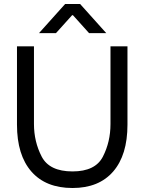

<svg xmlns="http://www.w3.org/2000/svg" viewBox="-20 -932 724 961"><path d="M65 -700H150V-311Q150 -223 188.5 -148.5Q227 -74 343 -74Q457 -74 495 -148Q533 -222 533 -311V-700H618V-308Q618 -156 546.5 -73.5Q475 9 343 9Q209 9 137 -73.5Q65 -156 65 -308ZM306 -912H381L512 -766H426L345 -856H341L260 -766H175Z"/></svg>

Font: Lopes Sans
Style: Regular
Weight: 400
Designer: Gabriel Lam, Diego Maldonado
Foundry: TypeRant, Foresti Design
Version: Version 4.000